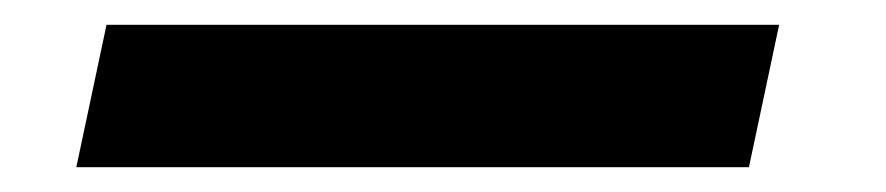

<svg xmlns="http://www.w3.org/2000/svg" viewBox="-20 -20 715 155"><path d="M66 0 41.6 115H584.6L609 0Z"/></svg>

Font: Hussar Nova
Style: 96
Weight: 700
Foundry: Cannot Into Space Fonts
Version: Version 0.99